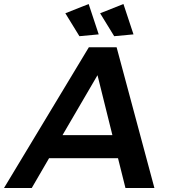

<svg xmlns="http://www.w3.org/2000/svg" viewBox="-74 -935 841 955"><path d="M550 0 513 -148H170L84 0H-54L368 -700H506L694 0ZM237 -263H485L411 -561ZM367 -915 417 -764 321 -755 251 -869ZM540 -915 590 -764 494 -755 424 -869Z"/></svg>

Font: Gontserrat Medium
Style: Italic
Weight: 500
Italic angle: -11.3°
Designer: Julieta Ulanovsky
Foundry: Julieta Ulanovsky
Version: Version 6.001